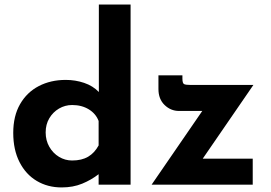

<svg xmlns="http://www.w3.org/2000/svg" viewBox="-20 -809 1186 841"><path d="M250 12Q189 12 141 -16.5Q93 -45 65.5 -99Q38 -153 38 -227Q38 -301 68 -353Q98 -405 150 -432Q202 -459 268 -459Q310 -459 348.5 -446Q387 -433 413 -406V-789H552V0H412V-46Q380 -21 340 -4.5Q300 12 250 12ZM296 -106Q338 -106 366 -122.5Q394 -139 412 -172V-279Q400 -311 369 -330Q338 -349 296 -349Q265 -349 238.5 -333.5Q212 -318 196 -291Q180 -264 180 -229Q180 -194 196 -166Q212 -138 238.5 -122Q265 -106 296 -106ZM764 -323Q728 -323 701 -349Q674 -375 674 -419V-479H779V-465Q779 -444 786.5 -440.5Q794 -437 813 -437H1090L868 -114H1087V0H644L866 -323Z"/></svg>

Font: Reem Kufi
Style: Bold
Weight: 700
Designer: Khaled Hosny
Version: Version 1.001